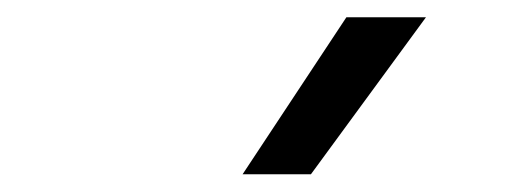

<svg xmlns="http://www.w3.org/2000/svg" viewBox="-20 -828 603 222"><path d="M260.5 -626.5 380.5 -808H472.5L339.5 -626.5Z"/></svg>

Font: Encode Sans SC SemiExpanded
Style: Regular
Weight: 400
Width: 6
Designer: Multiple Designers
Foundry: Impallari Type
Version: Version 3.002